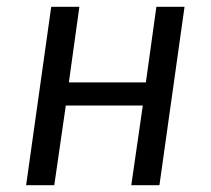

<svg xmlns="http://www.w3.org/2000/svg" viewBox="-20 -546 621 566"><path d="M401 -235H174L140 0H57L131 -526H214L183 -303H410L441 -526H524L450 0H367Z"/></svg>

Font: FiraGO Book
Style: Italic
Weight: 350
Italic angle: -8°
Designer: bBox Type GmbH
Foundry: bBox Type GmbH
Version: Version 1.001